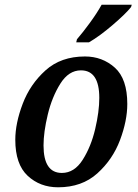

<svg xmlns="http://www.w3.org/2000/svg" viewBox="-20 -786 588 816"><path d="M227 10Q328 10 393.5 -49Q459 -108 490 -190.5Q521 -273 521 -344Q521 -451 468 -498.5Q415 -546 341 -546Q239 -546 173.5 -487Q108 -428 76.5 -345Q45 -262 45 -192Q45 -88 97.5 -39Q150 10 227 10ZM243 -51Q165 -51 165 -168Q165 -224 183 -299Q201 -374 236.5 -430.5Q272 -487 324 -487Q402 -487 402 -370Q402 -312 384.5 -237.5Q367 -163 331.5 -107Q296 -51 243 -51ZM304 -606H358Q403 -632 459 -680Q515 -728 537 -756L540 -766H412Q392 -730 362 -689Q332 -648 307 -619Z"/></svg>

Font: Noto Serif SemiCondensed Semi
Style: Italic
Weight: 600
Width: 4
Italic angle: -12°
Designer: Monotype Design Team
Foundry: Monotype Imaging Inc.
Version: Version 1.901